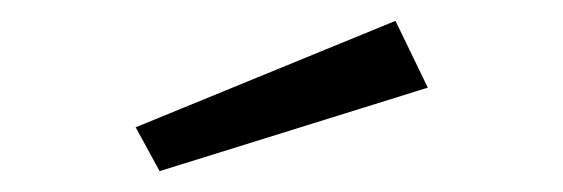

<svg xmlns="http://www.w3.org/2000/svg" viewBox="-20 -809 540 184"><path d="M390 -725 133 -645 110 -687 359 -789Z"/></svg>

Font: Kaisei Opti
Style: Regular
Weight: 400
Designer: Font-Kai, 金井和夫
Foundry: KAZUO KANAI
Version: Version 5.003